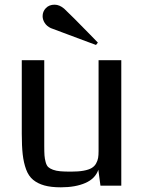

<svg xmlns="http://www.w3.org/2000/svg" viewBox="-20 -793 611 820"><path d="M73 0ZM498 0H409L400 -68Q387 -30 344.5 -11.5Q302 7 240 7Q198 7 169.5 -1Q141 -9 121.5 -25Q102 -41 91.5 -69.5Q81 -98 77 -133.5Q73 -169 73 -222V-536H169V-225Q169 -214 169 -195.5Q169 -177 169 -170Q169 -144 170 -129.5Q171 -115 175 -100.5Q179 -86 186 -79.5Q193 -73 206.5 -68Q220 -63 238 -61.5Q256 -60 283 -60Q315 -60 337 -64Q359 -68 371.5 -75.5Q384 -83 390.5 -95Q397 -107 399 -118.5Q401 -130 401 -148Q401 -154 401 -167Q401 -180 401 -187V-536H498ZM254 -756Q262 -749 298 -713Q334 -677 366 -644L398 -611L390 -601L344 -618Q299 -635 250.5 -653Q202 -671 197 -673Q180 -681 171 -695Q162 -709 162 -724Q162 -744 176 -758.5Q190 -773 213 -773Q234 -773 254 -756Z"/></svg>

Font: Myanmar Chatu
Style: Regular
Weight: 400
Designer: Danh Hong
Foundry: Google Inc.
Version: Version 2.00 November 20, 2015